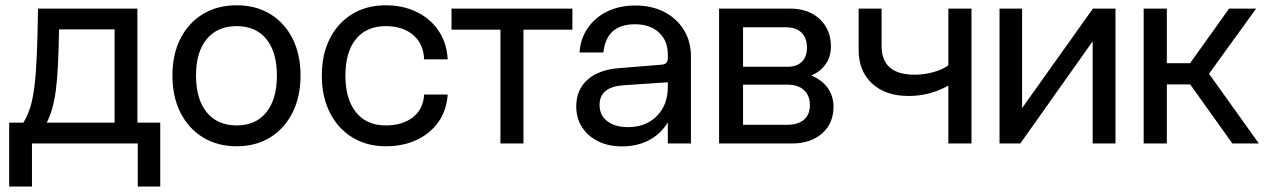

<svg xmlns="http://www.w3.org/2000/svg" viewBox="-20 -532 4710 712"><path d="M14 159.8H98.5V0H490.9V159.8H574.2V-77H489.5V-500H121Q119.6 -396 116.4 -325.5Q113.3 -255 107.3 -208.6Q101.3 -162.2 91.4 -131.7Q81.6 -101.2 66.5 -77H14ZM153.4 -77Q165.4 -101.2 173.6 -129.8Q181.9 -158.4 187 -197.1Q192.1 -235.7 194.9 -290.8Q197.7 -345.9 199 -423H405V-77Z M619.4 -251.9Q619.4 -173.3 649.3 -114.2Q679.3 -55.1 732.9 -22.4Q786.6 10.4 857.7 10.4Q928.7 10.4 981.9 -22.4Q1035 -55.1 1064.7 -114.2Q1094.5 -173.3 1094.5 -252Q1094.5 -330.7 1064.7 -389.2Q1035 -447.7 981.9 -480.1Q928.7 -512.4 857.7 -512.4Q786.6 -512.4 733 -480.1Q679.3 -447.8 649.3 -389.2Q619.4 -330.6 619.4 -251.9ZM1006.8 -252Q1006.8 -164.1 967.7 -115.5Q928.6 -66.9 857.7 -66.9Q786.4 -66.9 746.6 -115.5Q706.9 -164.1 706.9 -252Q706.9 -339.2 746.6 -387.1Q786.4 -435.1 857.7 -435.1Q928.6 -435.1 967.7 -387.1Q1006.8 -339.2 1006.8 -252Z M1173.4 -252Q1173.4 -173.3 1203.3 -114.2Q1233.3 -55.1 1286.7 -22.4Q1340.1 10.4 1410.7 10.4Q1474.5 10.4 1524.6 -12.9Q1574.7 -36.1 1605.4 -79.1Q1636 -122 1640.2 -181.5H1552.8Q1549.8 -127.1 1511.1 -97Q1472.5 -66.9 1410.7 -66.9Q1339.7 -66.9 1300.3 -115.5Q1260.9 -164.1 1260.9 -252Q1260.9 -339.3 1300.1 -387.2Q1339.4 -435.1 1410.7 -435.1Q1473 -435.1 1511.7 -402.6Q1550.4 -370.1 1552.8 -311.9H1640.2Q1636.9 -373.1 1606.4 -418Q1576 -462.9 1525.3 -487.6Q1474.6 -512.4 1410.7 -512.4Q1340 -512.4 1286.6 -480.1Q1233.1 -447.7 1203.3 -389.2Q1173.4 -330.6 1173.4 -252Z M2102.6 -500H1654.4V-422H1835.8V0H1921.2V-422H2102.6Z M2542.2 -322.6Q2542.2 -378.4 2516 -421Q2489.7 -463.6 2443.4 -487.6Q2397.1 -511.6 2335.9 -511.6Q2277.7 -511.6 2232.4 -489.7Q2187.1 -467.7 2159.9 -428.5Q2132.6 -389.2 2129.1 -337.4H2217.5Q2228.7 -442 2334.4 -442Q2390.8 -442 2423.6 -411.5Q2456.5 -381 2456.5 -330V0H2542.2ZM2489 -207.3 2456.5 -209.9Q2456.5 -142.6 2415.7 -101.6Q2374.9 -60.6 2308.5 -60.6Q2260.4 -60.6 2231.9 -82.7Q2203.4 -104.7 2203.4 -142.4Q2203.4 -209.8 2292 -215.8L2458.3 -227L2456.5 -316.6Q2456.5 -304.5 2450.6 -298.6Q2444.8 -292.7 2430.9 -291.9L2277.4 -279.5Q2200.9 -273.9 2158.9 -236.6Q2116.9 -199.4 2116.9 -137.1Q2116.9 -93.7 2138.4 -60.3Q2160 -26.9 2198.1 -8Q2236.3 10.9 2286.1 10.9Q2346.6 10.9 2392.4 -15.3Q2438.1 -41.5 2463.6 -90.4Q2489 -139.3 2489 -207.3Z M2898.9 -69.2H2735.5V-218H2900.4Q2939.6 -218 2961.4 -197.9Q2983.3 -177.8 2983.3 -141.9Q2983.3 -106.6 2961.1 -87.9Q2938.9 -69.2 2898.9 -69.2ZM2900.4 -284.5H2735.5V-430.8H2894.6Q2932 -430.8 2952.3 -411Q2972.5 -391.3 2972.5 -354.9Q2972.5 -321.7 2953.8 -303.1Q2935.1 -284.5 2900.4 -284.5ZM2988.6 -252Q3023.4 -267.1 3042.4 -294.9Q3061.4 -322.8 3061.4 -360Q3061.4 -401.9 3042.2 -433.5Q3023.1 -465.1 2989.3 -482.6Q2955.5 -500 2911.2 -500H2646.6V0H2917.4Q2986.4 0 3028.6 -37.2Q3070.9 -74.5 3070.9 -136Q3070.9 -175.7 3049.4 -205.8Q3027.9 -235.8 2988.6 -252Z M3249.2 -361.4V-500H3164.1V-346.8Q3164.1 -268.3 3214.1 -222.2Q3264.1 -176.1 3349 -176.1Q3402.6 -176.1 3451.4 -193.8Q3500.1 -211.4 3532.2 -240.5L3496.8 -289.4Q3474.3 -273.6 3440.7 -264.3Q3407.2 -255 3372.2 -255Q3249.2 -255 3249.2 -361.4ZM3582.6 0V-500H3496.8V0Z M3770.2 -500H3686.6V0H3763.7L4032 -378.9V0H4116.6V-500H4032.9L3770.2 -131.2Z M4365.4 -258.6 4537.7 -500H4638.1L4458.7 -251.9L4459.5 -264L4648.2 0H4550ZM4221.1 -500H4307V-297.7H4421.2L4420.6 -219H4307V0H4221.1Z"/></svg>

Font: Overused Grotesk Light
Style: Regular
Weight: 300
Designer: RandomMaerks
Version: Version 0.005